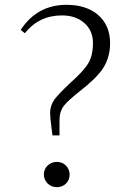

<svg xmlns="http://www.w3.org/2000/svg" viewBox="-20 -765 528 797"><path d="M216 12C247 12 269 -11 269 -40C269 -69 247 -93 216 -93C185 -93 162 -69 162 -41C162 -12 185 12 216 12ZM227 -203V-267C227 -290 233 -310 246 -327C256 -340 278 -360 312 -387C357 -422 389 -453 408 -482C427 -512 437 -546 437 -585C437 -636 420 -675 386 -704C354 -731 311 -745 256 -745C175 -745 111 -710 66 -641L83 -627C122 -676 173 -701 237 -701C274 -701 304 -691 327 -672C353 -651 366 -622 366 -585C366 -554 360 -527 348 -505C335 -482 309 -454 272 -421C239 -390 217 -367 206 -352C194 -335 188 -317 188 -296C188 -284 190 -263 194 -232C196 -219 197 -210 198 -203Z"/></svg>

Font: AllPunType Light
Style: Regular
Weight: 300
Version: 1.0